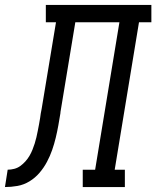

<svg xmlns="http://www.w3.org/2000/svg" viewBox="-76 -755 631 775"><path d="M-56 0 -45 -70Q-32 -70 -18.5 -73.5Q-5 -77 6 -85Q17 -93 26.5 -103.5Q36 -114 43 -126Q50 -138 55 -150.5Q60 -163 64 -175.5Q68 -188 71 -201Q74 -214 76.5 -227Q79 -240 81.5 -253Q84 -266 86 -279Q87 -288 88.5 -297Q90 -306 92 -315L150 -665H109V-735H535V-665H485L387 -70H428V0H258V-70H308L406 -665H228L168 -302Q168 -301 168 -300.5Q168 -300 168 -300V-299Q164 -274 159.5 -249Q155 -224 149 -199Q143 -174 134.5 -149.5Q126 -125 113.5 -101.5Q101 -78 83.5 -57.5Q66 -37 43 -23Q20 -9 -5.5 -4.5Q-31 0 -56 0Z"/></svg>

Font: Iosevka Slab Oblique
Style: Regular
Weight: 400
Italic angle: -9°
Monospace: yes
Designer: Belleve Invis
Foundry: Belleve Invis
Version: Version 11.1.1; ttfautohint (v1.8.3)